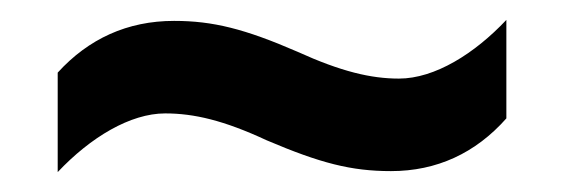

<svg xmlns="http://www.w3.org/2000/svg" viewBox="-20 -449 568 193"><path d="M248 -308C302 -285 333 -277 373 -277C419 -277 458 -295 489 -330V-429C457 -395 417 -370 381 -370C353 -370 323 -377 279 -397C226 -420 194 -428 155 -428C108 -428 69 -410 38 -376V-276C71 -311 111 -335 146 -335C175 -335 205 -328 248 -308Z"/></svg>

Font: Noto Sans Gujarati UI SemiCondensed SemiBold
Style: Regular
Weight: 600
Width: 4
Designer: Jelle Bosma - Monotype Design Team, Universal Thirst
Foundry: Monotype Imaging Inc.
Version: Version 2.106